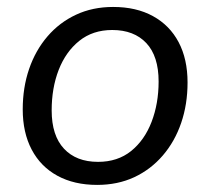

<svg xmlns="http://www.w3.org/2000/svg" viewBox="-20 -515 596 544"><path d="M255.3 8.9Q190.2 8.9 142.7 -17Q95.2 -42.9 69.8 -91.1Q44.4 -139.2 44.4 -205.2Q44.4 -266.9 62.5 -319.7Q80.6 -372.4 114.6 -412Q148.7 -451.6 195.6 -473.4Q242.5 -495.3 300.5 -495.3Q366.2 -495.3 413.4 -469.3Q460.7 -443.4 486.1 -395.5Q511.4 -347.6 511.4 -281.2Q511.4 -219.4 493.3 -166.7Q475.3 -114 441.2 -74.4Q407.2 -34.8 360.3 -12.9Q313.4 8.9 255.3 8.9ZM257.8 -56.4Q313.3 -56.4 351.5 -87.1Q389.6 -117.9 409.5 -169.8Q429.4 -221.7 429.4 -284.1Q429.4 -355.8 394.6 -392.9Q359.7 -430 298 -430Q243 -430 204.6 -399.2Q166.3 -368.4 146.3 -317Q126.4 -265.7 126.4 -202.2Q126.4 -131 161.3 -93.7Q196.1 -56.4 257.8 -56.4Z"/></svg>

Font: Nunito Variable Extra Light
Style: Italic
Weight: 200
Italic angle: -9°
Designer: Vernon Adams
Foundry: Vernon Adams
Version: Version 3.602